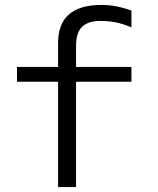

<svg xmlns="http://www.w3.org/2000/svg" viewBox="-20 -760 640 780"><path d="M216 0V-428H49V-488H216V-586Q216 -740 393 -740Q423 -740 453.5 -734Q484 -728 514 -717V-649Q477 -664 449 -669.5Q421 -675 386 -675Q339 -675 314 -651.5Q289 -628 289 -574V-488H514V-428H289V0Z"/></svg>

Font: Red Hat Mono VF Light
Style: Regular
Weight: 300
Monospace: yes
Designer: Pentagram, MCKL
Foundry: Pentagram, MCKL
Version: Version 1.023